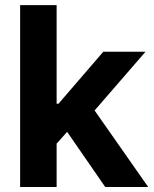

<svg xmlns="http://www.w3.org/2000/svg" viewBox="-20 -748 615 768"><path d="M192.9 -158.2V-333H213.9L393.1 -541H562L326.7 -269.5H292ZM60.5 0V-727.5H206.5V0ZM400.9 0 237.3 -236.8 334.5 -340.3 572.8 0Z"/></svg>

Font: Inter 17pt
Style: Bold
Weight: 700
Version: Version 4.001;git-66647c0bb